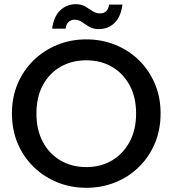

<svg xmlns="http://www.w3.org/2000/svg" viewBox="-20 -890 824 917"><path d="M392 7Q319 7 254.5 -19Q190 -45 141 -92.5Q92 -140 64.5 -205Q37 -270 37 -348Q37 -426 64.5 -490.5Q92 -555 141 -602.5Q190 -650 254.5 -676Q319 -702 392 -702Q466 -702 530.5 -676Q595 -650 643.5 -602.5Q692 -555 719.5 -490.5Q747 -426 747 -348Q747 -270 719.5 -205Q692 -140 643.5 -92.5Q595 -45 530.5 -19Q466 7 392 7ZM392 -92Q461 -92 514.5 -123.5Q568 -155 599 -212.5Q630 -270 630 -348Q630 -426 599 -483Q568 -540 514.5 -571Q461 -602 392 -602Q323 -602 269 -571Q215 -540 184.5 -483Q154 -426 154 -348Q154 -270 184.5 -212.5Q215 -155 269 -123.5Q323 -92 392 -92ZM452 -751Q425 -751 406.5 -762Q388 -773 372 -784.5Q356 -796 336 -796Q320 -796 308 -785.5Q296 -775 293 -753H229Q237 -812 268 -841Q299 -870 342 -870Q369 -870 387.5 -859Q406 -848 422 -837Q438 -826 458 -826Q475 -826 486.5 -836Q498 -846 501 -868H565Q557 -809 526.5 -780Q496 -751 452 -751Z"/></svg>

Font: Parkinsans Light Medium
Style: Regular
Weight: 500
Version: Version 1.000